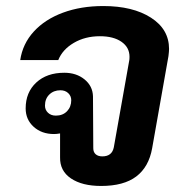

<svg xmlns="http://www.w3.org/2000/svg" viewBox="-20 -606 611 636"><path d="M179 -85V-164Q167 -162 159 -162Q118 -162 91.5 -186Q65 -210 65 -247Q65 -300 100 -332.5Q135 -365 193 -365Q233 -365 260 -343Q287 -321 288 -287L289 -115Q289 -102 297 -95Q305 -88 319 -88Q351 -88 357 -118L408 -405Q409 -409 409 -418Q409 -449 382.5 -467.5Q356 -486 311 -486Q262 -486 224.5 -464Q187 -442 173 -407H47Q55 -461 92 -501.5Q129 -542 188.5 -564Q248 -586 322 -586Q420 -586 480 -547.5Q540 -509 540 -444Q540 -436 538 -420L484 -115Q473 -53 431.5 -21.5Q390 10 315 10Q252 10 215 -15Q178 -40 179 -85ZM216 -274Q216 -288 206 -297.5Q196 -307 180 -307Q158 -307 143.5 -293Q129 -279 129 -256Q129 -242 139 -232.5Q149 -223 165 -223Q188 -223 202 -237.5Q216 -252 216 -274Z"/></svg>

Font: Sarabun
Style: Bold Italic
Weight: 700
Italic angle: -10°
Designer: Suppakit Chalermlarp | Katatrad Co.,Ltd.
Foundry: Cadson Demak Co.,Ltd.
Version: Version 1.000; ttfautohint (v1.6)